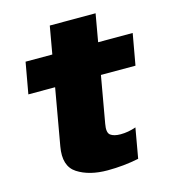

<svg xmlns="http://www.w3.org/2000/svg" viewBox="-110 -819 812 915"><g transform="rotate(-15 296.0 -361.0)"><path d="M308.5 8.5Q387.5 8.5 462.5 -7L488.5 -155Q450 -141.5 412.5 -141.5Q379.5 -141.5 362.8 -154Q346 -166.5 354 -209L394.5 -439H565L592.5 -593H422L446 -729.5H220L196 -593H64L36.5 -439H168.5L119.5 -160.5Q102.5 -66 160.2 -28.8Q218 8.5 308.5 8.5Z"/></g></svg>

Font: Anybody UltraCondensed Thin Black
Style: Italic
Weight: 900
Italic angle: -10°
Version: Version 1.111